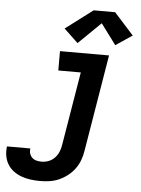

<svg xmlns="http://www.w3.org/2000/svg" viewBox="-136 -826 799 1088"><g transform="rotate(5 264.0 -282.0)"><path d="M133 213Q106 213 79 209.5Q52 206 27.5 197Q3 188 -17.5 173Q-38 158 -51.5 136Q-65 114 -69.5 87.5Q-74 61 -70 34Q-70 34 -69.5 34Q-69 34 -69 34H63Q63 34 63 34Q63 34 63 34Q60 49 64.5 63Q69 77 79 86.5Q89 96 103.5 99.5Q118 103 133 103Q153 103 172.5 95.5Q192 88 206.5 73Q221 58 229 39Q237 20 240 1L310 -420H182V-530H461L370 19Q366 46 356.5 72.5Q347 99 330 122.5Q313 146 290 164Q267 182 241 193.5Q215 205 187.5 209Q160 213 133 213ZM277 -584 197 -660 352 -777H474L585 -654L491 -591L404 -708Z"/></g></svg>

Font: Iosevka Slab XBdExObl
Style: Regular
Weight: 800
Width: 7
Italic angle: -9°
Monospace: yes
Designer: Belleve Invis
Foundry: Belleve Invis
Version: Version 11.1.0; ttfautohint (v1.8.3)